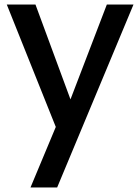

<svg xmlns="http://www.w3.org/2000/svg" viewBox="-20 -571 622 850"><path d="M571 -551 233 259H115L227 -9L10 -551H137L292 -131L453 -551Z"/></svg>

Font: MSTAGE Medium
Style: Regular
Weight: 500
Designer: Ninad Kale (Devanagari), Jonny Pinhorn (Latin)
Foundry: Indian Type Foundry
Version: 4.004